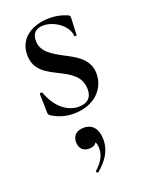

<svg xmlns="http://www.w3.org/2000/svg" viewBox="-131 -461 598 800"><g transform="rotate(-20 168.5 -61.0)"><path d="M193 -232C149 -256 106 -279 106 -329C106 -365 128 -378 157 -378C207 -378 263 -335 263 -293C263 -290 274 -290 274 -293C274 -323 277 -348 277 -371C277 -376 274 -380 267 -383C240 -394 217 -398 191 -398C122 -398 52 -365 52 -285C52 -217 103 -193 151 -169C194 -147 239 -124 240 -67C241 -28 219 -9 181 -9C128 -9 81 -50 58 -116C56 -119 46 -118 46 -115L48 -30C48 -24 51 -21 54 -18C88 4 120 11 152 11C246 11 297 -49 297 -113C297 -179 243 -206 193 -232ZM169 80C142 80 119 93 119 126C119 153 135 170 161 170C177 170 189 165 195 154C199 161 201 170 201 184C201 215 184 242 156 267C152 270 159 278 164 275C203 242 230 205 230 155C230 108 209 80 169 80Z"/></g></svg>

Font: Cormorant Infant Book
Style: Regular
Weight: 500
Designer: Christian Thalmann (Catharsis Fonts)
Version: Version 1.000;PS 002.000;hotconv 1.0.88;makeotf.lib2.5.64775